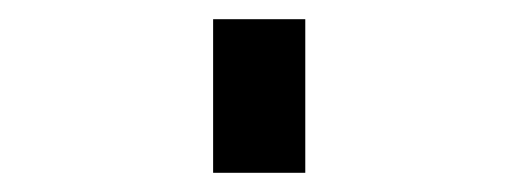

<svg xmlns="http://www.w3.org/2000/svg" viewBox="-20 34 540 200"><path d="M202 214H298V54H202Z"/></svg>

Font: Iosevka SS09
Style: Bold
Weight: 700
Monospace: yes
Designer: Belleve Invis
Foundry: Belleve Invis
Version: Version 5.2.1; ttfautohint (v1.8.3)